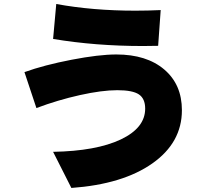

<svg xmlns="http://www.w3.org/2000/svg" viewBox="-20 -848 1040 955"><path d="M101.6 -489.3Q199.2 -524.4 335.9 -550.8Q472.7 -577.1 558.6 -577.1Q709 -577.1 796.9 -502.4Q884.8 -427.7 884.8 -299.8Q884.8 -138.7 737.8 -35.2Q590.8 68.4 335 86.9L244.1 -92.8Q459 -96.7 580.6 -154.3Q702.1 -211.9 702.1 -307.6Q702.1 -357.4 670.9 -378.4Q639.6 -399.4 563.5 -399.4Q487.3 -399.4 377.4 -375Q267.6 -350.6 161.1 -310.5ZM244.1 -654.3 259.8 -828.1Q441.4 -794.9 653.3 -794.9Q714.8 -794.9 779.3 -797.9L766.6 -620.1Q741.2 -619.1 691.4 -619.1Q455.1 -619.1 244.1 -654.3Z"/></svg>

Font: GenEi M Gothic v2 Black
Style: Regular
Weight: 900
Version: Version 2.0